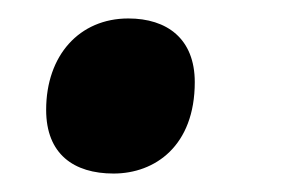

<svg xmlns="http://www.w3.org/2000/svg" viewBox="-20 -180 329 208"><path d="M103 8C148 8 191 -22 191 -91C191 -138 161 -160 119 -160C66 -160 30 -120 30 -61C30 -13 60 8 103 8Z"/></svg>

Font: Noto Serif Display SemiCondensed ExtraBold
Style: Italic
Weight: 800
Width: 4
Italic angle: -12°
Designer: Monotype Design Team
Foundry: Monotype Imaging Inc.
Version: Version 2.009